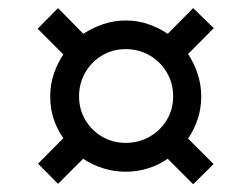

<svg xmlns="http://www.w3.org/2000/svg" viewBox="-20 -593 592 478"><path d="M460.9 -134.3 397.5 -197.8Q375 -182.1 348.4 -173.8Q321.8 -165.5 293 -165.5Q263.7 -165.5 236.6 -174.1Q209.5 -182.6 187 -197.8L124.5 -135.3L74.7 -185.5L137.7 -249Q122.1 -271 113.5 -297.1Q105 -323.2 105 -353Q105 -381.8 113.8 -408.4Q122.6 -435.1 137.7 -457.5L73.7 -521.5L124.5 -572.8L187.5 -508.8Q210.4 -523.9 237.3 -533Q264.2 -542 293 -542Q321.8 -542 348.1 -533.2Q374.5 -524.4 397.5 -508.8L460.9 -572.8L512.2 -522.9L448.2 -458.5Q462.9 -436.5 471.9 -409.4Q481 -382.3 481 -353Q481 -323.2 472.2 -296.6Q463.4 -270 448.2 -248L511.7 -184.6ZM293 -237.3Q325.7 -237.3 352.5 -252.7Q379.4 -268.1 395.3 -294.4Q411.1 -320.8 411.1 -353Q411.1 -385.7 395.3 -412.6Q379.4 -439.5 352.5 -455.1Q325.7 -470.7 293 -470.7Q260.7 -470.7 234.4 -455.1Q208 -439.5 192.4 -412.6Q176.8 -385.7 176.8 -353Q176.8 -320.8 192.4 -294.4Q208 -268.1 234.4 -252.7Q260.7 -237.3 293 -237.3Z"/></svg>

Font: Open Sans Medium
Style: Italic
Weight: 500
Italic angle: -12°
Designer: Monotype Design Team
Foundry: Monotype Imaging Inc.
Version: Version 3.000